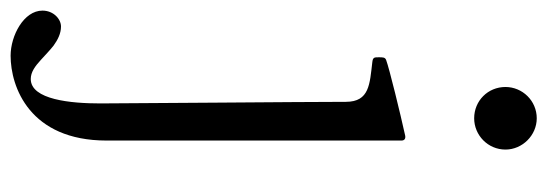

<svg xmlns="http://www.w3.org/2000/svg" viewBox="-438 -420 1032 362"><g transform="rotate(90 78.0 -239.0)"><path d="M120 -617C152 -617 179 -643 179 -676C179 -708 152 -735 120 -735C87 -735 61 -708 61 -676C61 -643 87 -617 120 -617ZM2 257C61 257 162 221 162 76V-137V-480C162 -485 159 -488 153 -487C112 -478 26 -457 10 -451C5 -449 5 -445 5 -437C5 -429 5 -426 14 -425C55 -420 89 -420 89 -375C89 -298 92 35 92 88C92 143 85 219 46 219C33 219 22 211 10 200C1 192 -8 183 -17 176C-28 168 -40 162 -53 162C-67 162 -83 176 -83 197C-83 232 -36 257 2 257Z"/></g></svg>

Font: Shippori Mincho OTF
Style: Regular
Weight: 400
Designer: FONTDASU
Foundry: FONTDASU / Google Inc. / but / Adobe
Version: Version 3.300;hotconv 1.0.109;makeotfexe 2.5.65596